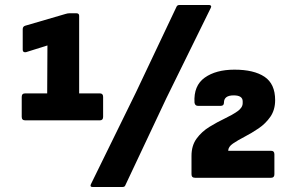

<svg xmlns="http://www.w3.org/2000/svg" viewBox="-20 -712 1185 769"><path d="M81 -230Q67 -230 67 -244V-324Q67 -338 81 -338H169L170 -530L84 -503Q71 -501 71 -513V-595Q71 -606 81 -609L242 -656Q251 -659 260 -659H285Q297 -659 297 -649V-338H380Q393 -338 393 -324V-244Q393 -230 380 -230ZM351 37Q339 37 344 26L524 -341L687 -685Q690 -692 699 -692H818Q823 -692 825 -688.5Q827 -685 824 -680L646 -318L482 30Q480 37 470 37ZM761 0Q747 0 747 -14V-88Q747 -129 767.5 -157Q788 -185 819 -204Q850 -223 880.5 -237.5Q911 -252 931.5 -266.5Q952 -281 952 -299V-306Q952 -330 916 -330Q877 -330 877 -301Q877 -288 864 -288H773Q761 -288 759 -301Q755 -369 800 -401Q845 -433 919 -433Q997 -433 1039.5 -404.5Q1082 -376 1082 -311Q1082 -272 1063 -244.5Q1044 -217 1016 -198Q988 -179 960 -164.5Q932 -150 913 -137Q894 -124 894 -108H1066Q1079 -108 1079 -94V-14Q1079 0 1066 0Z"/></svg>

Font: Sofia Sans Semi Condensed Black
Style: Regular
Weight: 900
Designer: Botio Nikoltchev, Ani Petrova
Foundry: lettersoup
Version: Version 4.100; ttfautohint (v1.8.4.7-5d5b)